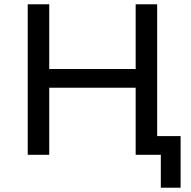

<svg xmlns="http://www.w3.org/2000/svg" viewBox="-20 -720 887 893"><path d="M820 -87V153H728V0H611V-312H209V0H109V-700H209V-399H611V-700H711V-87Z"/></svg>

Font: CMG Sans Medium
Style: Regular
Weight: 500
Designer: Julieta Ulanovsky
Foundry: Julieta Ulanovsky
Version: Version 7.200